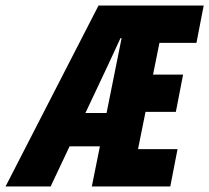

<svg xmlns="http://www.w3.org/2000/svg" viewBox="-86 -670 752 690"><path d="M263 -353 221 -264H297L351 -533H347Q325 -485 304 -440Q283 -395 263 -353ZM-66 0 268 -650H646L620 -516H487L464 -402H572L546 -268H437L410 -134H552L526 0H244L273 -144H164L96 0Z"/></svg>

Font: Source Code Pro Black
Style: Italic
Weight: 900
Italic angle: -11°
Monospace: yes
Designer: Paul D. Hunt, Teo Tuominen
Foundry: Adobe Systems Incorporated
Version: Version 1.050;PS 1.000;hotconv 16.6.51;makeotf.lib2.5.65220